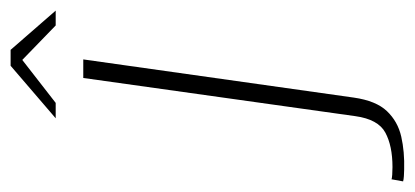

<svg xmlns="http://www.w3.org/2000/svg" viewBox="-341 -442 782 362"><g transform="rotate(-90 50.0 -261.0)"><path d="M-89 110Q-94 110 -101 109.5Q-108 109 -111 108L-107 86Q-106 87 -98.5 87.5Q-91 88 -84 88Q-44 88 -19 74.5Q6 61 12 18L84 -495H119L47 15Q41 57 21.5 77.5Q2 98 -26.5 104.5Q-55 111 -89 110ZM8 -547 107 -632H137L211 -547H183L118 -610L37 -547Z"/></g></svg>

Font: Alumni Sans Thin ExtraLight
Style: Italic
Weight: 250
Italic angle: -8°
Version: Version 1.016